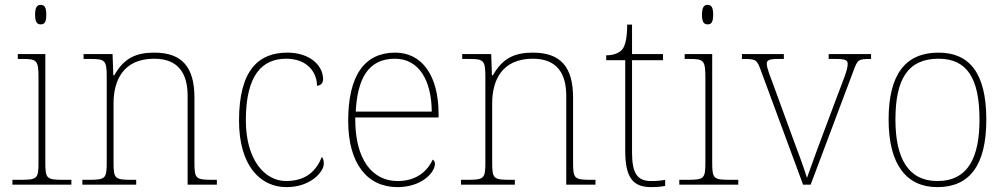

<svg xmlns="http://www.w3.org/2000/svg" viewBox="-20 -758 4133 788"><path d="M147 -658C162 -658 170 -666 170 -698C170 -729 162 -738 147 -738C133 -738 124 -729 124 -698C124 -666 133 -658 147 -658ZM31 0H273V-20H243C170 -20 166 -24 166 -94V-536H53V-516H71C131 -516 138 -512 138 -438V-94C138 -24 134 -20 61 -20H31Z M318 0H539V-20H523C450 -20 446 -24 446 -94V-334C446 -423 482 -517 613 -517C714 -517 750 -454 750 -365V0H870V-20H855C782 -20 778 -24 778 -94V-357C778 -482 728 -542 613 -542C539 -542 489 -520 449 -449H445L442 -536H323V-516H351C411 -516 418 -511 418 -442V-94C418 -24 414 -20 341 -20H318Z M1156 10C1255 10 1309 -53 1309 -86C1309 -98 1307 -106 1301 -114C1279 -60 1240 -16 1156 -15C1066 -14 989 -103 989 -264C989 -452 1057 -517 1155 -517C1240 -517 1281 -462 1281 -406C1296 -407 1306 -417 1306 -433C1306 -490 1251 -542 1159 -542C1045 -542 961 -475 961 -263C961 -78 1048 10 1156 10Z M1611 10C1712 10 1765 -51 1765 -85C1765 -94 1762 -99 1756 -103C1733 -54 1688 -15 1612 -15C1508 -15 1436 -103 1438 -276H1780V-290C1780 -448 1712 -542 1602 -542C1478 -542 1409 -451 1409 -262C1409 -87 1487 10 1611 10ZM1752 -300H1440C1447 -432 1489 -517 1601 -517C1699 -517 1751 -429 1752 -300Z M1872 0H2093V-20H2077C2004 -20 2000 -24 2000 -94V-334C2000 -423 2036 -517 2167 -517C2268 -517 2304 -454 2304 -365V0H2424V-20H2409C2336 -20 2332 -24 2332 -94V-357C2332 -482 2282 -542 2167 -542C2093 -542 2043 -520 2003 -449H1999L1996 -536H1877V-516H1905C1965 -516 1972 -511 1972 -442V-94C1972 -24 1968 -20 1895 -20H1872Z M2653 10C2671 10 2689 9 2710 5V-20C2689 -16 2674 -15 2652 -15C2596 -15 2574 -46 2574 -132V-511H2701V-536H2574V-657H2554C2554 -592 2543 -563 2530 -551C2517 -539 2496 -531 2468 -531V-511H2546V-141C2546 -30 2576 10 2653 10Z M2884 -658C2899 -658 2907 -666 2907 -698C2907 -729 2899 -738 2884 -738C2870 -738 2861 -729 2861 -698C2861 -666 2870 -658 2884 -658ZM2768 0H3010V-20H2980C2907 -20 2903 -24 2903 -94V-536H2790V-516H2808C2868 -516 2875 -512 2875 -438V-94C2875 -24 2871 -20 2798 -20H2768Z M3103 -468 3276 0H3307L3483 -468C3500 -514 3503 -516 3553 -516H3555V-536H3381V-516H3413C3454 -516 3459 -509 3459 -495C3459 -472 3443 -435 3417 -366L3357 -206C3321 -111 3301 -52 3292 -28C3281 -65 3253 -140 3231 -199L3155 -407C3144 -437 3127 -478 3127 -495C3127 -509 3132 -516 3173 -516H3197V-536H3025V-516C3083 -516 3086 -515 3103 -468Z M3827 10C3959 10 4028 -79 4028 -267C4028 -459 3958 -542 3832 -542C3697 -542 3627 -454 3627 -267C3627 -79 3703 10 3827 10ZM3827 -15C3708 -15 3655 -108 3655 -267C3655 -433 3706 -517 3832 -517C3948 -517 4000 -438 4000 -267C4000 -115 3955 -15 3827 -15Z"/></svg>

Font: Noto Serif Georgian Thin
Style: Regular
Weight: 100
Designer: Monotype Design Team, Akaki Razmadze
Foundry: Google LLC
Version: Version 2.003